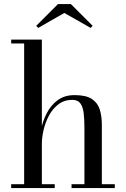

<svg xmlns="http://www.w3.org/2000/svg" viewBox="-20 -950 636 970"><path d="M36.5 0V-19.5H102V-730.5H36.5V-750H191.5V-19.5H256.5V0ZM341.5 0V-19.5H406.5V-304.5Q406.5 -346.5 402.8 -378.2Q399 -410 386 -427.8Q373 -445.5 345.5 -445.5Q305 -445.5 275.8 -423.5Q246.5 -401.5 228 -367.2Q209.5 -333 200.5 -294.8Q191.5 -256.5 191.5 -224.5L179 -222Q179 -255 187.8 -297.2Q196.5 -339.5 216.8 -379Q237 -418.5 271.5 -444Q306 -469.5 357 -469.5Q414.5 -469.5 444 -450Q473.5 -430.5 484 -396.8Q494.5 -363 494.5 -319.5V-19.5H560V0ZM173 -809 163 -819.5 273 -929.5H338L448 -819.5L438 -809L305 -884.5Z"/></svg>

Font: Bodoni Moda 11pt
Style: Regular
Weight: 400
Version: Version 2.004